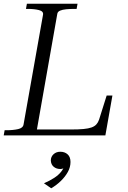

<svg xmlns="http://www.w3.org/2000/svg" viewBox="-32 -730 691 1035"><path d="M386 -710 381 -682H370Q345 -682 324.5 -680Q304 -678 291.5 -672.5Q279 -667 277 -656L167 -32H351Q391 -32 418 -34.5Q445 -37 461.5 -43Q478 -49 487.5 -59.5Q497 -70 502 -85L543 -215H574L536 0H-12L-7 -28H3Q39 -28 65.5 -34Q92 -40 95 -59L200 -651Q203 -669 178.5 -675.5Q154 -682 118 -682H108L113 -710ZM244 285 205 258Q237 244 260 229Q283 214 297 196.5Q311 179 317 159Q318 157 320 155.5Q322 154 324 153.5Q326 153 328 153Q326 166 316 173.5Q306 181 293 181Q272 181 257.5 169Q243 157 242 135Q242 115 256.5 101.5Q271 88 293 88Q317 88 332.5 102Q348 116 348 143Q348 171 334 196.5Q320 222 296.5 245Q273 268 244 285Z"/></svg>

Font: Roboto Serif 120pt Expanded Light
Style: Italic
Weight: 300
Width: 7
Italic angle: -10°
Designer: Greg Gazdowicz
Foundry: Commercial Type
Version: Version 1.008